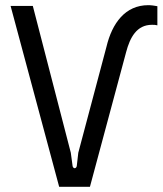

<svg xmlns="http://www.w3.org/2000/svg" viewBox="-20 -723 629 743"><path d="M209 0H328L468 -521C483 -578 509 -627 568 -627C576 -627 582 -627 589 -625V-699C578 -701 565 -703 554 -703C465 -703 414 -634 392 -542L283 -132L277 -80C276 -75 272 -72 269 -72C266 -72 262 -75 261 -80L254 -132L107 -700H21Z"/></svg>

Font: Finlandica
Style: Regular
Weight: 400
Designer: Niklas Ekholm, Juho Hiilivirta, Jaakko Suomalainen
Foundry: Helsinki Type Studio
Version: Version 2.000;Glyphs 3.2 (3202)